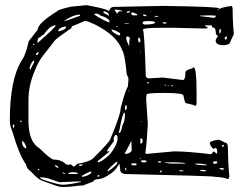

<svg xmlns="http://www.w3.org/2000/svg" viewBox="-20 -699 952 754"><path d="M427.7 -671.9 618.2 -675.8Q840.8 -672.9 840.8 -666Q840.8 -663.1 835 -663.1V-660.2H835.9Q845.7 -669.9 884.8 -674.8L890.6 -675.8Q893.6 -668 893.6 -663.1Q893.6 -612.3 898.4 -565.4L880.9 -527.3Q869.1 -521.5 857.4 -521.5Q827.1 -521.5 827.1 -540V-542Q829.1 -548.8 836.9 -557.6Q827.1 -560.5 827.1 -574.2Q827.1 -591.8 812.5 -591.8Q812.5 -599.6 810.5 -599.6H784.2V-598.6Q784.2 -595.7 794.9 -592.8V-588.9L787.1 -586.9L667 -589.8H605.5Q541 -589.8 541 -582Q546.9 -582 552.7 -398.4Q556.6 -391.6 564.5 -391.6H571.3L619.1 -394.5L698.2 -384.8Q708 -384.8 708 -413.1Q708 -424.8 733.4 -429.7L740.2 -434.6Q752 -434.6 752 -334V-293.9Q752 -285.2 747.1 -283.2Q736.3 -289.1 710 -293.9Q706.1 -293.9 700.2 -324.2Q700.2 -334 624 -334Q555.7 -334 555.7 -328.1L553.7 -312.5L560.5 -212.9Q557.6 -149.4 550.8 -96.7L555.7 -94.7Q591.8 -97.7 663.1 -104.5H666Q715.8 -104.5 804.7 -93.8H806.6Q813.5 -93.8 816.4 -103.5H821.3L831.1 -94.7L833 -100.6Q833 -118.2 826.2 -118.2L818.4 -114.3Q808.6 -121.1 803.7 -135.7Q803.7 -146.5 838.9 -150.4Q841.8 -150.4 864.3 -138.7Q875 -138.7 875 -118.2Q876 -45.9 880.9 -5.9L877 3.9H873Q864.3 -2 821.3 -4.9Q821.3 -7.8 475.6 -15.6Q452.1 -15.6 452.1 -33.2Q451.2 -36.1 449.2 -56.6Q436.5 -36.1 429.7 -29.3Q390.6 4.9 360.4 4.9Q346.7 7.8 346.7 13.7L303.7 30.3L297.9 29.3Q255.9 35.2 232.4 35.2H219.7Q210 35.2 145.5 10.7Q128.9 4.9 103.5 -23.4Q83 -38.1 83 -51.8Q55.7 -89.8 30.3 -176.8Q19.5 -206.1 19.5 -210.9L18.6 -226.6Q18.6 -386.7 65.4 -461.9Q81.1 -483.4 92.8 -537.1L127.9 -582Q127.9 -607.4 205.1 -655.3Q205.1 -660.2 258.8 -672.9L320.3 -678.7Q390.6 -666 406.2 -657.2L408.2 -655.3Q413.1 -671.9 426.8 -671.9ZM91.8 -307.6V-225.6Q91.8 -140.6 135.7 -116.2Q179.7 -72.3 191.4 -72.3Q220.7 -72.3 239.3 -53.7L248 -51.8L258.8 -53.7L267.6 -44.9H268.6Q274.4 -44.9 283.2 -55.7Q328.1 -62.5 344.7 -76.2Q413.1 -144.5 413.1 -152.3Q454.1 -250 454.1 -275.4Q471.7 -342.8 482.4 -360.4Q482.4 -363.3 482.9 -367.7Q483.4 -372.1 483.9 -378.9Q484.4 -385.7 484.4 -391.6L477.5 -408.2Q470.7 -486.3 459 -503.9Q438.5 -559.6 353.5 -602.5Q324.2 -616.2 318.4 -616.2H311.5Q267.6 -596.7 263.7 -596.7Q260.7 -596.7 260.7 -588.9Q206.1 -551.8 195.3 -540L147.5 -478.5Q129.9 -456.1 117.2 -422.9Q91.8 -364.3 91.8 -307.6ZM425.8 -153.3 427.7 -145.5Q399.4 -108.4 399.4 -104.5H406.2L407.2 -106.4H408.2L409.2 -104.5V-103.5L364.3 -66.4L363.3 -63.5H364.3L365.2 -61.5H367.2Q386.7 -68.4 413.1 -94.7Q437.5 -126 441.4 -150.4V-153.3V-160.2Q441.4 -167 436.5 -168.9H434.6Q429.7 -168.9 425.8 -153.3ZM137.7 -2.9V-1Q137.7 3.9 170.9 13.7Q211.9 26.4 226.6 26.4Q250 26.4 297.9 15.6V13.7H279.3L212.9 16.6L170.9 2Q151.4 -2.9 137.7 -2.9ZM127 -532.2V-531.2H128.9Q199.2 -592.8 199.2 -599.6H198.2Q176.8 -599.6 151.4 -562.5Q146.5 -562.5 135.7 -551.8Q127 -551.8 127 -532.2ZM446.3 -176.8H448.2Q455.1 -176.8 460.9 -207Q470.7 -223.6 470.7 -251V-253.9L469.7 -256.8Q460.9 -256.8 449.2 -188.5L448.2 -186.5ZM353.5 -645.5 350.6 -642.6V-641.6Q380.9 -621.1 410.2 -610.4L408.2 -621.1L402.3 -624Q402.3 -628.9 373 -638.7Q367.2 -645.5 357.4 -645.5ZM469.7 -95.7Q471.7 -94.7 473.6 -94.7H476.6Q497.1 -99.6 497.1 -109.4L496.1 -145.5L495.1 -144.5Q490.2 -133.8 469.7 -95.7ZM540 -610.4Q542 -602.5 548.8 -602.5H549.8Q588.9 -603.5 588.9 -610.4Q588.9 -616.2 564.5 -616.2H560.5Q540 -616.2 540 -610.4ZM233.4 -618.2V-616.2Q237.3 -616.2 282.2 -632.8L293.9 -636.7V-641.6Q269.5 -641.6 233.4 -618.2ZM801.8 -638.7 765.6 -637.7V-635.7L821.3 -628.9Q826.2 -630.9 827.1 -634.8V-637.7ZM418 -584Q418 -572.3 445.3 -560.5H449.2Q452.1 -560.5 452.1 -565.4Q452.1 -573.2 418 -584ZM402.3 -29.3V-25.4H403.3Q441.4 -50.8 441.4 -63.5H437.5Q415 -45.9 402.3 -29.3ZM478.5 -555.7 475.6 -551.8V-547.9Q475.6 -541 487.3 -516.6Q487.3 -533.2 488.3 -542Q490.2 -545.9 490.2 -548.8Q487.3 -555.7 480.5 -555.7ZM301.8 -8.8V-4.9H307.6Q338.9 -12.7 338.9 -25.4H337.9Q330.1 -25.4 301.8 -8.8ZM651.4 -61.5H627.9V-59.6L651.4 -56.6H708Q708 -61.5 651.4 -61.5ZM209 -577.1V-576.2H211.9Q239.3 -583 239.3 -592.8L237.3 -594.7H234.4Q209 -588.9 209 -577.1ZM68.4 -146.5H67.4V-136.7Q67.4 -125 80.1 -116.2H83V-118.2Q83 -131.8 68.4 -146.5ZM96.7 -434.6V-428.7L100.6 -425.8Q100.6 -430.7 113.3 -453.1L114.3 -460.9H111.3Q101.6 -452.1 96.7 -434.6ZM263.7 -22.5 249 -20.5V-15.6H263.7H285.2V-17.6Q285.2 -21.5 272.5 -22.5ZM755.9 -56.6H746.1V-55.7Q746.1 -50.8 793 -49.8V-51.8Q775.4 -56.6 755.9 -56.6ZM433.6 -661.1H429.7V-660.2L439.5 -645.5Q446.3 -655.3 451.2 -655.3L458 -654.3L460.9 -655.3Q451.2 -661.1 433.6 -661.1ZM498 -650.4 495.1 -645.5V-644.5Q496.1 -638.7 505.9 -638.7H518.6V-642.6Q504.9 -650.4 500 -650.4ZM390.6 -654.3H386.7V-648.4L408.2 -636.7V-640.6L406.2 -641.6V-645.5Q396.5 -654.3 390.6 -654.3ZM506.8 -57.6 495.1 -56.6V-54.7Q497.1 -49.8 503.9 -49.8H513.7L516.6 -53.7V-54.7Q515.6 -57.6 509.8 -57.6ZM536.1 -69.3 534.2 -66.4V-65.4Q535.2 -61.5 543.9 -61.5H548.8L555.7 -63.5V-65.4Q554.7 -69.3 547.9 -69.3ZM524.4 -551.8 522.5 -547.9V-540Q524.4 -532.2 529.3 -532.2L531.2 -537.1V-538.1Q531.2 -548.8 524.4 -551.8ZM536.1 -155.3H532.2L531.2 -149.4V-136.7L532.2 -135.7V-134.8Q540 -134.8 540 -145.5Q540 -154.3 536.1 -155.3ZM820.3 -65.4 816.4 -60.5V-59.6Q817.4 -55.7 823.2 -55.7Q833 -56.6 833 -60.5V-61.5L831.1 -65.4ZM764.6 -29.3 774.4 -26.4H782.2Q789.1 -26.4 790 -30.3H789.1L777.3 -32.2Q764.6 -31.2 764.6 -29.3ZM470.7 -273.4V-267.6H475.6L478.5 -276.4L476.6 -286.1H475.6Q470.7 -286.1 470.7 -273.4ZM840.8 -571.3V-570.3L842.8 -567.4Q845.7 -567.4 847.7 -578.1L846.7 -585H844.7Q840.8 -585 840.8 -571.3ZM195.3 -50.8Q195.3 -43.9 209 -39.1V-40Q209 -47.9 195.3 -50.8ZM861.3 -547.9 863.3 -546.9 865.2 -543.9V-543Q871.1 -543 871.1 -553.7V-555.7H867.2Q863.3 -552.7 861.3 -547.9ZM852.5 -39.1H842.8V-35.2L854.5 -32.2H856.4L859.4 -35.2V-37.1ZM620.1 -611.3 618.2 -610.4Q619.1 -606.4 625 -606.4H627Q633.8 -606.4 634.8 -610.4L630.9 -611.3ZM128.9 -495.1 121.1 -487.3V-483.4H125Q130.9 -483.4 130.9 -494.1V-495.1ZM689.5 -30.3H683.6V-29.3L685.5 -26.4H700.2V-29.3ZM33.2 -210.9 30.3 -207V-199.2L32.2 -197.3H34.2L36.1 -203.1V-208ZM477.5 -651.4Q477.5 -648.4 481.4 -648.4L490.2 -651.4V-655.3H485.4Q477.5 -653.3 477.5 -651.4ZM546.9 -641.6H541V-640.6Q543 -635.7 549.8 -635.7H555.7V-636.7Q553.7 -641.6 546.9 -641.6ZM290 -49.8V-47.9H300.8L303.7 -51.8V-53.7H300.8Q291 -53.7 290 -49.8ZM610.4 -65.4H600.6V-63.5L602.5 -60.5H606.4L613.3 -61.5V-63.5ZM851.6 -125 854.5 -122.1Q859.4 -124 859.4 -126V-127.9L856.4 -130.9Q851.6 -128.9 851.6 -125ZM585 -636.7Q585 -632.8 602.5 -632.8Q602.5 -636.7 585 -636.7ZM611.3 -29.3 608.4 -25.4V-22.5H613.3L615.2 -25.4V-26.4L613.3 -29.3ZM475.6 -40H471.7V-32.2L473.6 -30.3H475.6ZM470.7 -606.4H485.4V-608.4H469.7Q469.7 -606.4 470.7 -606.4ZM365.2 -11.7 363.3 -8.8V-4.9H367.2L371.1 -8.8L367.2 -11.7ZM227.5 -21.5 224.6 -19.5 234.4 -15.6V-17.6Q233.4 -21.5 227.5 -21.5ZM560.5 -377 557.6 -373V-372.1H565.4V-374L562.5 -377ZM655.3 -364.3H651.4L654.3 -360.4H659.2V-362.3ZM61.5 -225.6 58.6 -223.6V-222.7L61.5 -219.7H62.5L65.4 -222.7V-223.6L62.5 -225.6ZM439.5 -596.7 435.5 -592.8H443.4ZM130.9 -36.1H128.9V-32.2L131.8 -30.3H134.8V-32.2ZM628.9 -367.2H627V-364.3L628.9 -362.3H630.9V-364.3ZM111.3 -527.3 109.4 -524.4V-522.5H114.3V-527.3ZM529.3 -502.9 531.2 -488.3 532.2 -490.2ZM532.2 -78.1H529.3V-75.2H532.2ZM642.6 -364.3H638.7V-362.3H642.6ZM487.3 -343.8H485.4V-339.8H487.3V-340.8ZM536.1 -223.6H534.2V-220.7H536.1ZM107.4 -515.6H104.5V-512.7L107.4 -514.6ZM572.3 -654.3H570.3V-652.3H572.3Z"/></svg>

Font: Love Ya Like A Sister
Style: Regular
Weight: 400
Designer: Kimberly Geswein
Foundry: Kimberly Geswein
Version: Version 1.002 2007